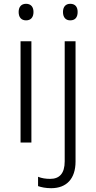

<svg xmlns="http://www.w3.org/2000/svg" viewBox="-20 -749 505 1009"><path d="M117 -729C92 -729 78 -713 78 -686C78 -658 92 -642 117 -642C142 -642 156 -658 156 -686C156 -713 142 -729 117 -729ZM311 -686C311 -658 325 -642 349 -642C375 -642 388 -658 388 -686C388 -713 375 -729 349 -729C325 -729 311 -713 311 -686ZM145 -532H88V0H145ZM249 240C330 240 377 190 377 100V-532H320V99C320 163 292 191 244 191C221 191 200 188 180 180V229C197 235 220 240 249 240Z"/></svg>

Font: Noto Sans Meetei Mayek Light
Style: Regular
Weight: 300
Designer: Monotype Design Team and Neelakash Kshetrimayum
Foundry: Monotype Imaging Inc.
Version: Version 2.002